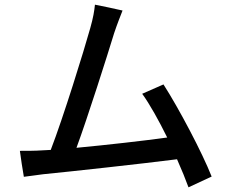

<svg xmlns="http://www.w3.org/2000/svg" viewBox="-20 -778 980 821"><path d="M73 -77 82 -22C110 -26 141 -30 165 -33C287 -45 588 -78 737 -97C757 -52 774 -10 786 23L885 -23C845 -125 744 -316 679 -417L588 -377C620 -333 659 -263 695 -190C594 -176 435 -158 307 -146C354 -273 440 -544 468 -636C482 -678 494 -707 504 -733L445 -746L386 -758C383 -730 379 -704 366 -658C339 -561 250 -274 197 -137L159 -135C131 -133 94 -133 65 -133Z"/></svg>

Font: GenSekiGothic2 TW M
Style: Regular
Weight: 500
Version: Version 2.100;PS 2.1;hotconv 16.6.51;makeotf.lib2.5.65220 DE